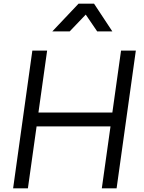

<svg xmlns="http://www.w3.org/2000/svg" viewBox="-20 -1019 777 1039"><path d="M51 0 155 -745H235L188 -410H588L635 -745H715L611 0H531L578 -335H178L131 0ZM263 -849 405 -999H489L588 -849H506L444 -940L357 -849Z"/></svg>

Font: Plus Jakarta Sans
Style: Italic
Weight: 400
Italic angle: -8°
Designer: Gumpita Rahayu
Foundry: Tokotype
Version: Version 2.006